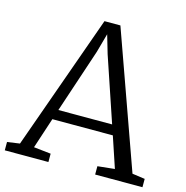

<svg xmlns="http://www.w3.org/2000/svg" viewBox="-120 -854 929 957"><g transform="rotate(15 344.0 -375.0)"><path d="M472.2 -263.2 359.9 -595.7 332 -690.9 304.7 -592.8 194.8 -263.2ZM-11.2 -43 53.2 -52.2 302.2 -750.5H384.3L633.8 -52.2L699.2 -43V0H455.1V-43L543 -52.2L489.7 -211.4H177.7L125.5 -52.7L213.9 -43V0H-11.2Z"/></g></svg>

Font: MerriweatherLight
Style: Regular
Weight: 300
Designer: Eben Sorkin ( sorkintype@gmail.com )
Foundry: Eben Sorkin
Version: Version 1.055; ttfautohint (v1.4.1)